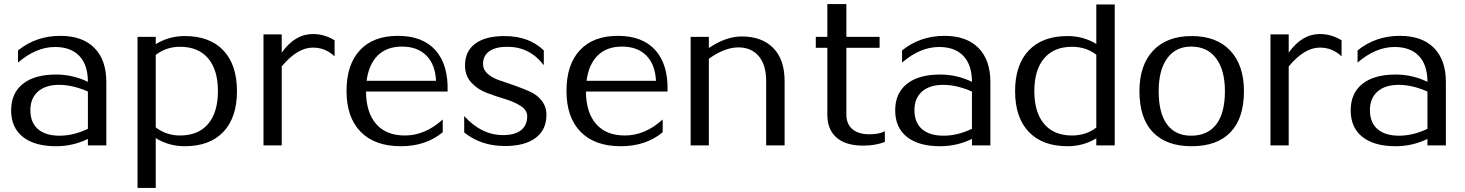

<svg xmlns="http://www.w3.org/2000/svg" viewBox="-20 -718 7232 948"><path d="M257 4Q151 4 93 -42Q35 -88 35 -173Q35 -258 93 -304Q151 -350 257 -350Q339 -350 414 -314Q414 -397 372 -441.5Q330 -486 252 -486Q158 -486 69 -409V-469Q158 -541 278 -541Q387 -541 446 -481.5Q505 -422 505 -313V0H414V-32Q340 4 257 4ZM130 -174Q130 -113 167.5 -80.5Q205 -48 274 -48Q343 -48 414 -82V-266Q339 -299 272 -299Q205 -299 167.5 -266Q130 -233 130 -174Z M749 -536V-500Q814 -540 892 -540Q1016 -540 1083 -469Q1150 -398 1150 -268Q1150 -138 1083 -67Q1016 4 892 4Q814 4 749 -36V210H659V-536ZM749 -89Q801 -49 869 -49Q959 -49 1007.5 -106Q1056 -163 1056 -268Q1056 -373 1007.5 -430Q959 -487 869 -487Q801 -487 749 -447Z M1371 0H1281V-548H1371V-458Q1436 -550 1525 -550Q1582 -550 1632 -519V-440Q1586 -483 1525 -483Q1448 -483 1371 -390Z M1691 -269Q1691 -399 1757 -470Q1823 -541 1945 -541Q2067 -541 2130.5 -469.5Q2194 -398 2190 -266H1787Q1788 -162 1837.5 -105.5Q1887 -49 1979 -49Q2079 -49 2166 -128V-65Q2083 4 1959 4Q1831 4 1761 -67Q1691 -138 1691 -269ZM1790 -319H2133Q2129 -400 2085 -444Q2041 -488 1965 -488Q1890 -488 1845.5 -444.5Q1801 -401 1790 -319Z M2464 -51Q2357 -51 2272 -145V-64Q2355 3 2473 3Q2571 3 2624.5 -37Q2678 -77 2678 -151Q2678 -191 2655 -220.5Q2632 -250 2597 -265.5Q2562 -281 2521.5 -295.5Q2481 -310 2446 -321.5Q2411 -333 2388 -353.5Q2365 -374 2365 -402Q2365 -443 2396 -465Q2427 -487 2485 -487Q2596 -487 2665 -396V-469Q2592 -540 2471 -540Q2377 -540 2326.5 -502.5Q2276 -465 2276 -395Q2276 -344 2307.5 -310Q2339 -276 2384.5 -259Q2430 -242 2475 -228.5Q2520 -215 2551.5 -194.5Q2583 -174 2583 -144Q2583 -99 2552.5 -75Q2522 -51 2464 -51Z M2777 -269Q2777 -399 2843 -470Q2909 -541 3031 -541Q3153 -541 3216.5 -469.5Q3280 -398 3276 -266H2873Q2874 -162 2923.5 -105.5Q2973 -49 3065 -49Q3165 -49 3252 -128V-65Q3169 4 3045 4Q2917 4 2847 -67Q2777 -138 2777 -269ZM2876 -319H3219Q3215 -400 3171 -444Q3127 -488 3051 -488Q2976 -488 2931.5 -444.5Q2887 -401 2876 -319Z M3480 0H3390V-536H3480V-481Q3564 -538 3642 -538Q3742 -538 3798 -481Q3854 -424 3854 -318V0H3763V-318Q3763 -397 3726.5 -440.5Q3690 -484 3626 -484Q3558 -484 3480 -428Z M4349 -17Q4301 1 4242 1Q4156 1 4110.5 -38.5Q4065 -78 4065 -152V-482H4008V-536H4065V-698H4159V-536H4323V-482H4159V-152Q4159 -106 4188.5 -80.5Q4218 -55 4272 -55Q4321 -55 4349 -70Z M4622 4Q4516 4 4458 -42Q4400 -88 4400 -173Q4400 -258 4458 -304Q4516 -350 4622 -350Q4704 -350 4779 -314Q4779 -397 4737 -441.5Q4695 -486 4617 -486Q4523 -486 4434 -409V-469Q4523 -541 4643 -541Q4752 -541 4811 -481.5Q4870 -422 4870 -313V0H4779V-32Q4705 4 4622 4ZM4495 -174Q4495 -113 4532.5 -80.5Q4570 -48 4639 -48Q4708 -48 4779 -82V-266Q4704 -299 4637 -299Q4570 -299 4532.5 -266Q4495 -233 4495 -174Z M5393 0V-35Q5329 4 5251 4Q5127 4 5059.5 -67Q4992 -138 4992 -268Q4992 -398 5059.5 -469Q5127 -540 5251 -540Q5329 -540 5393 -501V-696H5484V0ZM5273 -49Q5342 -49 5393 -88V-448Q5342 -487 5273 -487Q5184 -487 5135.5 -430Q5087 -373 5087 -268Q5087 -163 5135.5 -106Q5184 -49 5273 -49Z M5606 -268Q5606 -396 5673.5 -468Q5741 -540 5864 -540Q5987 -540 6054.5 -468Q6122 -396 6122 -268Q6122 -134 6055.5 -65Q5989 4 5864 4Q5739 4 5672.5 -65Q5606 -134 5606 -268ZM5861 -48Q5942 -48 5985 -103.5Q6028 -159 6028 -268Q6028 -372 5984.5 -430Q5941 -488 5861 -488Q5785 -488 5743 -430Q5701 -372 5701 -268Q5701 -159 5742.5 -103.5Q5784 -48 5861 -48Z M6343 0H6253V-548H6343V-458Q6408 -550 6497 -550Q6554 -550 6604 -519V-440Q6558 -483 6497 -483Q6420 -483 6343 -390Z M6871 4Q6765 4 6707 -42Q6649 -88 6649 -173Q6649 -258 6707 -304Q6765 -350 6871 -350Q6953 -350 7028 -314Q7028 -397 6986 -441.5Q6944 -486 6866 -486Q6772 -486 6683 -409V-469Q6772 -541 6892 -541Q7001 -541 7060 -481.5Q7119 -422 7119 -313V0H7028V-32Q6954 4 6871 4ZM6744 -174Q6744 -113 6781.5 -80.5Q6819 -48 6888 -48Q6957 -48 7028 -82V-266Q6953 -299 6886 -299Q6819 -299 6781.5 -266Q6744 -233 6744 -174Z"/></svg>

Font: RIT Lekha
Style: Regular
Weight: 400
Designer: Rahul Radhakrishnan
Version: 1.0